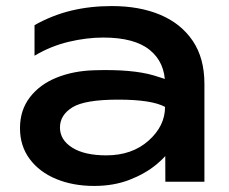

<svg xmlns="http://www.w3.org/2000/svg" viewBox="-20 -600 755 634"><path d="M525 -322Q525 -394 474.5 -435Q424 -476 321 -476Q266 -476 207 -462Q148 -448 94 -416V-517Q153 -550 215.5 -565Q278 -580 349 -580Q441 -580 509.5 -551Q578 -522 616.5 -465Q655 -408 655 -323V0H526ZM291 -368Q416 -372 487.5 -351Q559 -330 566 -317.5Q573 -305 573 -178Q573 -153 553 -120Q533 -87 496 -56.5Q459 -26 407 -6Q355 14 291 14Q221 14 165.5 -9Q110 -32 78 -75Q46 -118 46 -177Q46 -236 78.5 -278.5Q111 -321 166.5 -343.5Q222 -366 291 -368ZM178 -179Q178 -138 218.5 -112.5Q259 -87 331 -87Q416 -87 470.5 -135.5Q525 -184 525 -247Q481 -271 370.5 -271Q260 -271 219 -245.5Q178 -220 178 -179Z"/></svg>

Font: Bounded
Style: Regular
Weight: 400
Designer: Vlad Churkin
Version: Version 1.0